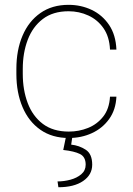

<svg xmlns="http://www.w3.org/2000/svg" viewBox="-20 -558 547 790"><path d="M263.2 9.8Q194.8 9.8 146.5 -23.9Q98.1 -57.6 72.8 -117.2Q47.4 -176.8 47.4 -253.9V-274.4Q47.4 -352.1 72.8 -411.4Q98.1 -470.7 146.2 -504.4Q194.3 -538.1 262.2 -538.1Q313.5 -538.1 357.2 -517.3Q400.9 -496.6 428.7 -455.6Q456.5 -414.6 459 -354H432.6Q430.2 -406.7 406 -441.7Q381.8 -476.6 343.8 -494.1Q305.7 -511.7 262.2 -511.7Q197.8 -511.7 156 -479.7Q114.3 -447.8 94 -394Q73.7 -340.3 73.7 -274.4V-253.9Q73.7 -188 94 -134Q114.3 -80.1 156.2 -48.3Q198.2 -16.6 263.2 -16.6Q304.7 -16.6 342 -31.5Q379.4 -46.4 404.5 -78.1Q429.7 -109.9 432.6 -160.2H459Q456.5 -106.4 429.2 -68.4Q401.9 -30.3 358.4 -10.3Q314.9 9.8 263.2 9.8ZM278.3 0 272.9 37.1Q305.7 40.5 332.5 57.9Q359.4 75.2 359.4 119.6Q359.4 161.1 322 186.8Q284.7 212.4 220.2 212.4L216.8 188.5Q243.2 188.5 269.8 181.4Q296.4 174.3 314.5 158.9Q332.5 143.6 332.5 119.6Q332.5 87.4 309.1 75.7Q285.6 64 240.2 59.1L252.4 0Z"/></svg>

Font: Heebo Thin
Style: Regular
Weight: 250
Designer: Oded Ezer
Foundry: Ezer Type House
Version: Version 3.100